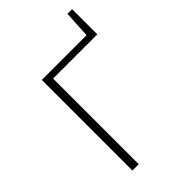

<svg xmlns="http://www.w3.org/2000/svg" viewBox="-238 -896 986 986"><g transform="rotate(-45 255.0 -402.5)"><path d="M117 0V-658H163V0ZM138 -622V-658H484V-622ZM441 -640 450 -805H484V-640Z"/></g></svg>

Font: Ysabeau SC ExtraLight
Style: Regular
Weight: 250
Designer: Christian Thalmann (Catharsis Fonts)
Version: Version 2.001;gftools[0.9.30]; featfreeze: smcp